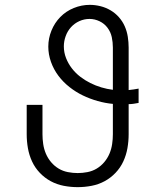

<svg xmlns="http://www.w3.org/2000/svg" viewBox="-20 -763 640 791"><path d="M300 8Q271 8 242.5 2.5Q214 -3 189 -16.5Q164 -30 144 -51Q124 -72 112 -98Q100 -124 95 -152.5Q90 -181 90 -210V-331H155V-210Q155 -190 158 -169.5Q161 -149 169 -130Q177 -111 190.5 -95Q204 -79 221.5 -68.5Q239 -58 259.5 -54Q280 -50 300 -50Q320 -50 340.5 -54Q361 -58 378.5 -68.5Q396 -79 409.5 -95Q423 -111 431 -130Q439 -149 442 -169.5Q445 -190 445 -210V-335Q413 -338 381.5 -347Q350 -356 321 -370Q292 -384 266 -404.5Q240 -425 220.5 -451Q201 -477 190 -508Q179 -539 179 -571Q179 -605 192 -637Q205 -669 228.5 -693Q252 -717 284 -730Q316 -743 350 -743Q372 -743 394 -737.5Q416 -732 435.5 -720.5Q455 -709 470 -692Q485 -675 494 -654.5Q503 -634 506.5 -611.5Q510 -589 510 -567V-392Q520 -393 530.5 -394.5Q541 -396 551 -398V-339Q541 -337 530.5 -335.5Q520 -334 510 -334V-210Q510 -181 505 -152.5Q500 -124 488 -98Q476 -72 456 -51Q436 -30 411 -16.5Q386 -3 357.5 2.5Q329 8 300 8ZM445 -393V-567Q445 -589 440.5 -610Q436 -631 423 -648.5Q410 -666 390 -675.5Q370 -685 349 -685Q327 -685 307 -676Q287 -667 272.5 -651Q258 -635 250.5 -614Q243 -593 243 -572Q243 -547 252 -524Q261 -501 276 -481.5Q291 -462 310.5 -447Q330 -432 352 -421Q374 -410 397.5 -403Q421 -396 445 -393Z"/></svg>

Font: Iosevka Slab Light Extended
Style: Regular
Weight: 300
Width: 7
Monospace: yes
Designer: Belleve Invis
Foundry: Belleve Invis
Version: Version 11.1.0; ttfautohint (v1.8.3)